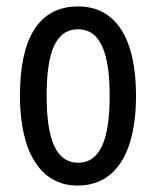

<svg xmlns="http://www.w3.org/2000/svg" viewBox="-20 -567 485 597"><path d="M403 -269C403 -452 337 -547 223 -547C99 -547 42 -446 42 -269C42 -101 102 10 221 10C346 10 403 -102 403 -269ZM125 -269C125 -407 154 -476 223 -476C290 -476 321 -407 321 -269C321 -130 290 -61 223 -61C155 -61 125 -132 125 -269Z"/></svg>

Font: Noto Sans Telugu ExtraCondensed
Style: Regular
Weight: 400
Width: 2
Designer: Jelle Bosma - Monotype Design Team
Foundry: Monotype Imaging Inc.
Version: Version 2.005